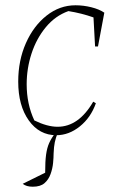

<svg xmlns="http://www.w3.org/2000/svg" viewBox="-20 -505 450 727"><path d="M193 7Q129 7 89 -49Q49 -105 49 -196Q49 -276 78 -341.5Q107 -407 156.5 -446Q206 -485 266 -485Q296 -485 326 -477.5Q356 -470 375 -457L351 -329H340L334 -439Q289 -455 239 -463Q189 -445 153.5 -402Q118 -359 99.5 -302.5Q81 -246 81 -186Q81 -111 110 -49Q159 -25 198 -25Q278 -25 333 -120L343 -114Q324 -60 282.5 -26.5Q241 7 193 7ZM104 202Q80 202 66 191L151 149Q151 106 154.5 80.5Q158 55 166 37Q174 19 190 -3H199Q191 17 187.5 33.5Q184 50 183 76Q183 91 181 112Q179 133 171.5 154Q164 175 148.5 188.5Q133 202 104 202Z"/></svg>

Font: Piazzolla Thin
Style: Italic
Weight: 100
Italic angle: -11.3°
Designer: Juan Pablo del Peral
Foundry: Huerta Tipografica
Version: Version 1.330